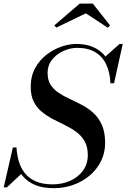

<svg xmlns="http://www.w3.org/2000/svg" viewBox="-49 -996 679 1031"><path d="M239.5 14.5Q181 14.5 140.2 -2.5Q99.5 -19.5 74 -49.5Q48.5 -79.5 35.8 -119.2Q23 -159 20 -204H39.5Q42 -163.5 52.8 -127.5Q63.5 -91.5 86 -64.2Q108.5 -37 144.5 -21.5Q180.5 -6 233 -6Q285.5 -6 328.5 -25.5Q371.5 -45 397 -80.2Q422.5 -115.5 422.5 -163.5Q422.5 -207.5 405.8 -237Q389 -266.5 361.8 -286.8Q334.5 -307 301.8 -323Q269 -339 236.5 -355.8Q204 -372.5 176.5 -394.8Q149 -417 132.5 -449.2Q116 -481.5 116 -529.5Q116 -587 139.5 -630Q163 -673 200.5 -702Q238 -731 280.2 -745.5Q322.5 -760 360 -760Q424 -760 468.5 -734.5Q513 -709 537 -661.8Q561 -614.5 563.5 -549H544Q541.5 -608.5 521 -651Q500.5 -693.5 461.8 -716.2Q423 -739 365.5 -739Q327.5 -739 290.8 -722Q254 -705 230.2 -675Q206.5 -645 206.5 -604.5Q206.5 -565.5 223.2 -540Q240 -514.5 267.5 -496.5Q295 -478.5 328 -463.5Q361 -448.5 394 -430.8Q427 -413 454.5 -387.5Q482 -362 498.8 -323.5Q515.5 -285 515.5 -228Q515.5 -176 493.8 -131.5Q472 -87 433.5 -54.2Q395 -21.5 345.2 -3.5Q295.5 14.5 239.5 14.5ZM-29 10 20 -204H39.5L42 -146.5Q48.5 -123.5 55.5 -104.5Q62.5 -85.5 71.5 -68L-12 10ZM544 -549 547 -595Q541.5 -619.5 533.8 -641.8Q526 -664 512.5 -688.5L593 -760H610L563.5 -549ZM253.5 -848 242.5 -859.5 379 -976.5H449.5L542 -859.5L530 -847L412 -924.5Z"/></svg>

Font: Bodoni Moda 11pt Medium
Style: Italic
Weight: 500
Italic angle: -13°
Designer: Owen Earl
Foundry: indestructible type
Version: Version 2.004